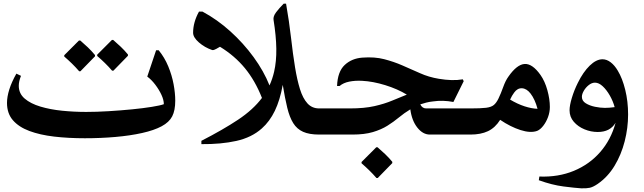

<svg xmlns="http://www.w3.org/2000/svg" viewBox="-20 -731 3497 1043"><path d="M932 -184Q932 -131 915.5 -99Q899 -67 858 -45Q817 -23 752 -8.5Q687 6 607 13Q527 20 441 20Q351 20 274 11Q197 2 139.5 -19.5Q82 -41 50 -78Q18 -115 18 -172Q18 -205 30.5 -245Q43 -285 69 -331L94 -319Q82 -289 82 -265Q82 -223 114 -195.5Q146 -168 199.5 -152Q253 -136 317.5 -129.5Q382 -123 448 -123Q505 -123 570.5 -127Q636 -131 697 -137Q758 -143 804.5 -150.5Q851 -158 870 -165Q870 -188 857 -216Q844 -244 823.5 -271Q803 -298 780 -315L828 -458H842Q874 -419 894 -370.5Q914 -322 923 -273.5Q932 -225 932 -184ZM589 -347Q570 -369 550 -388.5Q530 -408 508 -427V-434L588 -514H595Q616 -496 636 -477Q656 -458 675 -435V-428L596 -347ZM410 -344Q391 -366 371 -385.5Q351 -405 329 -424V-431L409 -511H416Q437 -493 457 -474Q477 -455 496 -432V-425L417 -344Z M1469 -341Q1482 -397 1481 -466.5Q1480 -536 1466 -623Q1463 -642 1480 -664.5Q1497 -687 1521 -711H1534Q1551 -614 1561 -525.5Q1571 -437 1583 -364Q1594 -297 1609.5 -247Q1625 -197 1650 -169.5Q1675 -142 1714 -142Q1734 -142 1744 -119.5Q1754 -97 1754 -70Q1754 -44 1744 -22Q1734 0 1714 0Q1660 0 1626.5 -15Q1593 -30 1573 -62Q1553 -94 1540.5 -145.5Q1528 -197 1516 -270Q1501 -187 1473 -129Q1445 -71 1402 -33Q1347 16 1264 34.5Q1181 53 1074 52V34Q1191 -26 1273 -80.5Q1355 -135 1403 -199Q1366 -293 1310.5 -360.5Q1255 -428 1175 -477Q1166 -472 1154 -465Q1142 -458 1133 -459Q1092 -473 1060.5 -500.5Q1029 -528 1029 -553Q1029 -610 1061 -668H1080Q1160 -625 1231 -561Q1302 -497 1357.5 -421Q1413 -345 1444 -267Q1460 -302 1469 -341Z M2315 0Q2277 0 2247 -38Q2217 -76 2209 -137Q2176 -117 2147 -93Q2118 -69 2084.5 -48Q2051 -27 2005.5 -13.5Q1960 0 1894 0H1714Q1679 0 1661.5 -22.5Q1644 -45 1644 -71Q1644 -98 1662 -120Q1680 -142 1714 -142H1880Q1959 -142 2014 -154.5Q2069 -167 2110.5 -184.5Q2152 -202 2190 -217Q2139 -248 2072.5 -268.5Q2006 -289 1947 -292Q1909 -294 1877 -287.5Q1845 -281 1825 -264H1811Q1814 -342 1852.5 -378Q1891 -414 1949 -418Q2015 -423 2067 -409.5Q2119 -396 2165 -376Q2214 -355 2261.5 -333.5Q2309 -312 2364 -303Q2399 -297 2432 -296Q2465 -295 2494 -300L2499 -290L2443 -177Q2386 -188 2332 -180Q2312 -178 2295 -173.5Q2278 -169 2263 -164Q2274 -142 2295 -142H2536Q2557 -142 2567.5 -119.5Q2578 -97 2577 -70Q2577 -44 2566.5 -22Q2556 0 2536 0ZM2025 236Q2006 214 1986 194.5Q1966 175 1944 156V149L2024 69H2031Q2052 87 2072 106Q2092 125 2111 148V155L2032 236Z M2536 0Q2507 0 2487 -21.5Q2467 -43 2467 -72Q2467 -102 2487 -122Q2507 -142 2536 -142Q2592 -142 2620.5 -145.5Q2649 -149 2663 -161Q2677 -173 2688 -196Q2701 -223 2713.5 -258Q2726 -293 2742 -315Q2788 -381 2830 -383.5Q2872 -386 2916 -324Q2940 -290 2953.5 -241Q2967 -192 2967 -150Q2967 -122 2957 -95Q2947 -68 2931 -47.5Q2915 -27 2898 -20Q2862 -7 2807.5 -24.5Q2753 -42 2697 -80Q2670 -37 2631 -18.5Q2592 0 2536 0ZM2773 -228Q2761 -212 2751 -190Q2791 -166 2829.5 -153.5Q2868 -141 2900 -140Q2886 -192 2862 -223Q2841 -250 2816 -251.5Q2791 -253 2773 -228Z M3253 -409Q3276 -409 3297.5 -392.5Q3319 -376 3336 -347Q3361 -306 3376.5 -243Q3392 -180 3392 -109Q3392 -36 3373.5 36.5Q3355 109 3318.5 169.5Q3282 230 3227 268Q3202 285 3184 289Q3166 293 3137 292Q3104 290 3041.5 282Q2979 274 2907 248L2910 228Q3013 232 3097.5 197Q3182 162 3240.5 95Q3299 28 3324 -64Q3309 -39 3285 -26.5Q3261 -14 3227 -14Q3190 -14 3155 -28.5Q3120 -43 3097 -69.5Q3074 -96 3074 -132Q3074 -158 3086.5 -199.5Q3099 -241 3119 -281Q3148 -340 3183.5 -374.5Q3219 -409 3253 -409ZM3141 -205Q3141 -183 3162 -170Q3183 -157 3212 -151Q3241 -145 3266 -145Q3290 -145 3319 -149Q3310 -182 3292.5 -212.5Q3275 -243 3254 -262.5Q3233 -282 3212 -282Q3195 -282 3178.5 -269Q3162 -256 3151.5 -238Q3141 -220 3141 -205Z"/></svg>

Font: Bona Nova SC
Style: Bold
Weight: 700
Designer: Mateusz Machalski
Foundry: Capitalics
Version: Version 4.001; ttfautohint (v1.8.4.7-5d5b)